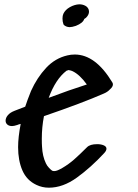

<svg xmlns="http://www.w3.org/2000/svg" viewBox="-20 -903 640 891"><path d="M206 -449Q304 -486 383 -511Q350 -557 316 -573Q309 -576 302.5 -577Q296 -578 295 -578Q296 -577 293.5 -576Q291 -575 289 -575Q238 -536 206 -449ZM327 -650Q423 -650 501 -521Q504 -517 504 -511Q504 -500 490 -488Q479 -476 462 -469Q362 -425 184 -364Q174 -313 174 -259Q174 -234 175 -223Q177 -178 193 -145Q198 -134 207.5 -124Q217 -114 222 -111Q225 -109 232 -109Q239 -109 248.5 -113Q258 -117 270 -124Q299 -141 324 -163Q349 -185 384 -220Q398 -234 431 -234Q449 -234 461.5 -228.5Q474 -223 474 -213Q474 -204 464 -193Q402 -126 337 -79Q272 -32 207 -32Q176 -32 149 -45Q104 -66 84 -112Q64 -158 64 -220Q64 -266 76 -328L68 -326L60 -323Q45 -318 36 -318Q22 -318 14 -325Q6 -332 6 -343Q6 -356 16.5 -368.5Q27 -381 48 -389L97 -408Q106 -436 124 -481Q152 -543 194 -588Q236 -633 293 -646Q309 -650 327 -650ZM392 -857Q393 -854 393 -849Q393 -837 384 -826Q380 -820 371 -815Q365 -796 332 -783Q314 -777 303 -777L295 -778Q289 -779 282 -783Q275 -787 274 -792Q270 -803 270 -817Q270 -830 274 -839Q283 -858 304.5 -870Q326 -882 348 -883Q363 -883 375.5 -876.5Q388 -870 392 -857Z"/></svg>

Font: Sedgwick Ave
Style: Regular
Weight: 400
Designer: Kevin Burke, Pedro Vergani
Foundry: Google, Inc.
Version: Version 1.000